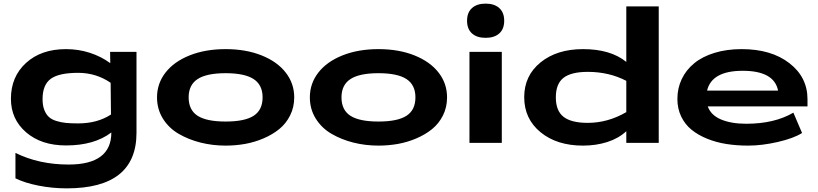

<svg xmlns="http://www.w3.org/2000/svg" viewBox="-20 -785 4497 1055"><path d="M591.8 -57.1Q498 14.2 342.8 14.2Q207 14.2 123.5 -57.9Q40 -129.9 40 -242.2Q40 -363.3 123 -439.2Q206.1 -515.1 342.8 -515.1Q411.1 -515.1 473.6 -494.9Q536.1 -474.6 585.9 -438L585 -500H730V-55.2Q730 250 347.2 250Q268.1 250 192.1 235.1Q116.2 220.2 64.9 194.8V55.2Q194.3 119.1 356.9 119.1Q591.8 119.1 591.8 -57.1ZM213.9 -240.2Q213.9 -206.1 223.1 -181.9Q232.4 -157.7 247.8 -143.1Q263.2 -128.4 289.3 -120.4Q315.4 -112.3 342.8 -109.6Q370.1 -106.9 409.2 -106.9Q515.1 -106.9 589.8 -155.8L587.9 -330.1Q508.3 -384.8 409.2 -384.8Q303.7 -384.8 258.8 -351.8Q213.9 -318.8 213.9 -240.2Z M1596.7 -250Q1596.7 -195.8 1574.2 -150.9Q1551.8 -106 1514.4 -75.7Q1477.1 -45.4 1427.7 -24.4Q1378.4 -3.4 1326.2 5.9Q1273.9 15.1 1219.7 15.1Q1147.9 15.1 1082 -1.5Q1016.1 -18.1 961.9 -49.6Q907.7 -81.1 875.2 -133.1Q842.8 -185.1 842.8 -250Q842.8 -326.2 889.4 -386.2Q936 -446.3 1022.2 -480.7Q1108.4 -515.1 1219.7 -515.1Q1331.1 -515.1 1417.2 -480.7Q1503.4 -446.3 1550 -386.2Q1596.7 -326.2 1596.7 -250ZM1016.6 -250Q1016.6 -180.7 1065.7 -148.9Q1114.7 -117.2 1219.7 -117.2Q1324.7 -117.2 1373.8 -148.9Q1422.9 -180.7 1422.9 -250Q1422.9 -318.4 1373.5 -350.6Q1324.2 -382.8 1219.7 -382.8Q1115.2 -382.8 1065.9 -350.6Q1016.6 -318.4 1016.6 -250Z M2436.5 -250Q2436.5 -195.8 2414.1 -150.9Q2391.6 -106 2354.2 -75.7Q2316.9 -45.4 2267.6 -24.4Q2218.3 -3.4 2166 5.9Q2113.8 15.1 2059.6 15.1Q1987.8 15.1 1921.9 -1.5Q1856 -18.1 1801.8 -49.6Q1747.6 -81.1 1715.1 -133.1Q1682.6 -185.1 1682.6 -250Q1682.6 -326.2 1729.2 -386.2Q1775.9 -446.3 1862.1 -480.7Q1948.2 -515.1 2059.6 -515.1Q2170.9 -515.1 2257.1 -480.7Q2343.3 -446.3 2389.9 -386.2Q2436.5 -326.2 2436.5 -250ZM1856.4 -250Q1856.4 -180.7 1905.5 -148.9Q1954.6 -117.2 2059.6 -117.2Q2164.6 -117.2 2213.6 -148.9Q2262.7 -180.7 2262.7 -250Q2262.7 -318.4 2213.4 -350.6Q2164.1 -382.8 2059.6 -382.8Q1955.1 -382.8 1905.8 -350.6Q1856.4 -318.4 1856.4 -250Z M2559.6 -500H2737.3V0H2559.6ZM2573.5 -740.7Q2546.4 -716.3 2546.4 -670.9Q2546.4 -625.5 2573.5 -601.3Q2600.6 -577.1 2648.4 -577.1Q2696.3 -577.1 2723.4 -601.3Q2750.5 -625.5 2750.5 -670.9Q2750.5 -716.3 2723.4 -740.7Q2696.3 -765.1 2648.4 -765.1Q2600.6 -765.1 2573.5 -740.7Z M3599.6 0H3421.4V-64Q3378.9 -24.4 3316.9 -4.6Q3254.9 15.1 3183.6 15.1Q3039.6 15.1 2950 -58.6Q2860.4 -132.3 2860.4 -251Q2860.4 -369.1 2950.2 -442.1Q3040 -515.1 3183.6 -515.1Q3335 -515.1 3421.4 -444.8V-750H3599.6ZM3034.2 -250Q3034.2 -175.8 3076.9 -142.8Q3119.6 -109.9 3209.5 -109.9Q3319.8 -109.9 3421.4 -168.9V-340.8Q3326.7 -390.1 3209.5 -390.1Q3118.7 -390.1 3076.4 -357.4Q3034.2 -324.7 3034.2 -250Z M4080.1 -105Q4235.4 -105 4339.4 -166L4387.2 -54.2Q4340.8 -24.9 4253.9 -4.9Q4167 15.1 4090.3 15.1Q4027.8 15.1 3971.9 6.3Q3916 -2.4 3866.2 -22.5Q3816.4 -42.5 3780.3 -71.8Q3744.1 -101.1 3723.1 -144.5Q3702.1 -188 3702.1 -241.2Q3702.1 -300.3 3726.1 -350.6Q3750 -400.9 3794.7 -437.5Q3839.4 -474.1 3906.2 -494.6Q3973.1 -515.1 4055.2 -515.1Q4217.8 -515.1 4317.4 -438Q4417 -360.8 4417 -240.2V-200.2H3869.1Q3886.2 -151.9 3942.4 -128.4Q3998.5 -105 4080.1 -105ZM3865.2 -287.1H4255.4Q4233.9 -396 4061 -396Q3891.1 -396 3865.2 -287.1Z"/></svg>

Font: Messapia Bold
Style: Regular
Weight: 400
Designer: Luca Marsano
Foundry: Collletttivo
Version: Version 1.000;FEAKit 1.0